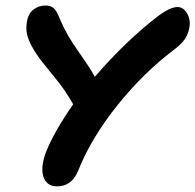

<svg xmlns="http://www.w3.org/2000/svg" viewBox="-20 -679 700 688"><path d="M184.1 -11.2Q147.9 -11.2 136 -44.7Q124 -78.1 145 -134.8Q175.3 -209.5 242.2 -305.2Q216.8 -350.6 187.3 -387.5Q157.7 -424.3 133.1 -454.8Q108.4 -485.4 90.8 -519Q78.6 -543.9 75.7 -562.3Q72.8 -580.6 77.1 -605Q82 -630.9 100.3 -645Q118.7 -659.2 143.1 -659.2Q162.6 -659.2 173.1 -649.2Q183.6 -639.2 193.8 -612.8Q217.3 -555.7 260.3 -495.4Q303.2 -435.1 319.8 -403.8Q431.2 -533.2 549.8 -624Q590.8 -653.8 616.2 -653.8Q637.2 -653.8 650.6 -630.4Q664.1 -606.9 658.2 -578.1Q653.8 -555.2 641.6 -537.8Q629.4 -520.5 601.1 -499Q494.1 -418 400.9 -302Q307.6 -186 259.8 -66.9Q237.3 -11.2 184.1 -11.2Z"/></svg>

Font: Shantell Sans Irregular
Style: Italic
Weight: 600
Italic angle: -11.31°
Designer: Stephen Nixon, Anya Danilova, Shantell Martin
Foundry: Arrow Type
Version: Version 1.006;[9816181b4]